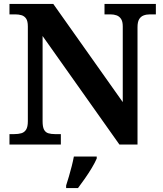

<svg xmlns="http://www.w3.org/2000/svg" viewBox="-20 -734 828 975"><path d="M28.1 0V-53H52.7Q72.8 -53 88.4 -57.4Q104 -61.9 112.7 -75.9Q121.4 -90 121.4 -118.1V-599.9Q121.4 -627 112.5 -639.8Q103.6 -652.6 89.2 -656.8Q74.7 -661 58 -661H28.1V-714H250.6L603.4 -215.5V-599.9Q603.4 -624.7 594.8 -637.8Q586.2 -650.8 572.3 -655.9Q558.4 -661 541.1 -661H510.7V-714H771.5V-661H741.1Q723.2 -661 708.8 -655.4Q694.5 -649.8 686.4 -636Q678.3 -622.1 678.3 -595.9V0H586.4L196.3 -551.1V-118.1Q196.3 -90 203.5 -75.9Q210.8 -61.9 225.1 -57.4Q239.5 -53 258.6 -53H289V0ZM315.8 208Q322.4 187.7 330 161.9Q337.6 136 344.4 109.3Q351.1 82.7 355.1 61H471.2V71Q462.2 92 446.2 118.7Q430.2 145.4 411.3 172.4Q392.4 199.4 376.1 221H315.8Z"/></svg>

Font: Noto Serif Malayalam
Style: Regular
Weight: 400
Designer: Indian type Foundry, Jelle Bosma, Monotype Design Team
Foundry: Monotype Imaging Inc.
Version: Version 2.103